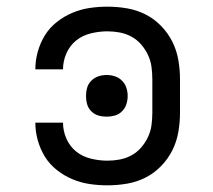

<svg xmlns="http://www.w3.org/2000/svg" viewBox="-20 -548 640 576"><path d="M302 8Q275 8 248.5 4Q222 0 197 -10.5Q172 -21 150.5 -38Q129 -55 115 -77.5Q101 -100 93.5 -126.5Q86 -153 86 -180Q86 -180 86 -180Q86 -180 86 -180H169Q169 -180 169 -180Q169 -180 169 -180Q169 -155 179.5 -131.5Q190 -108 209 -93Q228 -78 253 -72Q278 -66 302 -66Q321 -66 339.5 -69.5Q358 -73 374.5 -82Q391 -91 403.5 -105.5Q416 -120 424 -137Q432 -154 434.5 -172.5Q437 -191 437 -210V-310Q437 -329 434.5 -347.5Q432 -366 424 -383Q416 -400 403.5 -414.5Q391 -429 374.5 -438Q358 -447 339.5 -450.5Q321 -454 302 -454Q278 -454 253 -448Q228 -442 209 -427Q190 -412 179.5 -388.5Q169 -365 169 -340Q169 -340 169 -340Q169 -340 169 -340H86Q86 -340 86 -340Q86 -340 86 -340Q86 -367 93.5 -393.5Q101 -420 115 -442.5Q129 -465 150.5 -482Q172 -499 197 -509.5Q222 -520 248.5 -524Q275 -528 302 -528Q332 -528 361 -523Q390 -518 416 -505Q442 -492 463 -470.5Q484 -449 497 -423Q510 -397 515 -368Q520 -339 520 -310V-210Q520 -181 515 -152Q510 -123 497 -97Q484 -71 463 -49.5Q442 -28 416 -15Q390 -2 361 3Q332 8 302 8ZM300 -198Q287 -198 275 -201.5Q263 -205 254 -214Q245 -223 241.5 -235Q238 -247 238 -260Q238 -273 241.5 -285Q245 -297 254 -306Q263 -315 275 -319Q287 -323 300 -323Q313 -323 325 -319Q337 -315 346 -306Q355 -297 359 -285Q363 -273 363 -260Q363 -247 359 -235Q355 -223 346 -214Q337 -205 325 -201.5Q313 -198 300 -198Z"/></svg>

Font: Zed Mono Extended
Style: Regular
Weight: 400
Width: 7
Monospace: yes
Designer: Belleve Invis
Foundry: Belleve Invis
Version: Version 1.0.0; ttfautohint (v1.8.4)